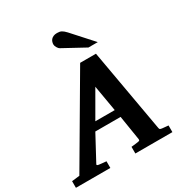

<svg xmlns="http://www.w3.org/2000/svg" viewBox="-261 -1086 1184 1243"><g transform="rotate(-30 331.0 -464.5)"><path d="M382.8 -503.9 271 -310.1H416ZM391.1 0V-49.8Q398.9 -50.8 407 -51.5Q415 -52.2 421.9 -53.2Q429.7 -54.2 437 -55.2Q446.8 -56.2 452.1 -58.6Q457.5 -61 456.1 -69.8L426.8 -252.9H237.8L139.2 -69.8Q134.3 -62.5 138.2 -59.3Q142.1 -56.2 151.9 -55.2Q159.7 -54.2 168.5 -53.2Q175.8 -52.2 185.1 -51.5Q194.3 -50.8 204.1 -49.8V0H-53.2V-49.8L4.9 -56.2L375 -687H493.2L602.1 -70.8Q603.5 -61 607.2 -58.3Q610.8 -55.7 622.1 -54.2Q628.9 -53.7 636.7 -52.7Q643.6 -51.8 651.6 -51.3Q659.7 -50.8 668 -49.8V0ZM471.2 -746.1 309.1 -834.5Q303.7 -837.4 299.3 -842.5Q294.9 -847.7 291.5 -853.5Q288.1 -859.4 286.1 -865.5Q284.2 -871.6 284.2 -876.5Q284.2 -885.3 287.1 -894.8Q290 -904.3 296.6 -911.9Q303.2 -919.4 314.2 -924.3Q325.2 -929.2 341.3 -929.2Q351.6 -929.2 359.4 -927.7Q367.2 -926.3 374.3 -922.6Q381.3 -918.9 388.4 -912.8Q395.5 -906.7 404.3 -897.5L541 -746.1Z"/></g></svg>

Font: Charis SIL Afr
Style: Bold Italic
Weight: 700
Italic angle: -11°
Foundry: SIL International
Version: Version 5.000